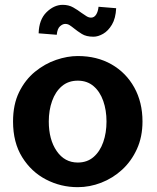

<svg xmlns="http://www.w3.org/2000/svg" viewBox="-20 -762 650 795"><path d="M302 13Q231.5 13 170.5 -18.8Q109.5 -50.5 71.8 -111.2Q34 -172 34 -259Q34 -329.5 59.2 -380.8Q84.5 -432 125 -465Q165.5 -498 212.2 -514Q259 -530 302 -530Q381.5 -530 441.8 -495.5Q502 -461 536 -399.8Q570 -338.5 570 -259Q570 -195.5 547 -145Q524 -94.5 485.5 -59.2Q447 -24 399.2 -5.5Q351.5 13 302 13ZM302 -89Q341 -89 367.5 -112Q394 -135 407.5 -173.5Q421 -212 421 -259Q421 -305.5 407.5 -344Q394 -382.5 367.5 -405.2Q341 -428 302 -428Q263 -428 236.2 -405.2Q209.5 -382.5 195.8 -344Q182 -305.5 182 -259Q182 -184 214.8 -136.5Q247.5 -89 302 -89ZM215 -618 140 -624Q141.5 -680.5 172.2 -711Q203 -741.5 239 -742Q264.5 -742 283.2 -731.2Q302 -720.5 317 -709Q328.5 -701 338 -695Q347.5 -689 357 -689Q370 -689 378 -701.5Q386 -714 388 -734L461 -728Q459 -686 443.5 -660Q428 -634 407 -622Q386 -610 367 -610Q337 -610 318.8 -621.5Q300.5 -633 287 -644Q276.5 -652.5 268.2 -657.8Q260 -663 250 -663Q239.5 -663 228.5 -653.2Q217.5 -643.5 215 -618Z"/></svg>

Font: Expletus Sans
Style: Bold
Weight: 700
Version: Version 7.500